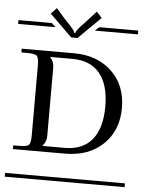

<svg xmlns="http://www.w3.org/2000/svg" viewBox="-63 -821 651 865"><g transform="rotate(5 262.0 -388.5)"><path d="M263.2 -650.9H234.9L133.8 -750L159.2 -776.9L195.8 -734.9Q200.7 -729.5 210.9 -718.8Q221.2 -708 225.3 -703.6Q229.5 -699.2 235.4 -692.1Q241.2 -685.1 243.7 -680.4Q246.1 -675.8 247.1 -671.9H251Q251.5 -674.8 252.9 -678Q254.4 -681.2 257.6 -685.3Q260.7 -689.5 263.4 -693.1Q266.1 -696.8 271.2 -702.4Q276.4 -708 280 -711.7Q283.7 -715.3 290.5 -722.7Q297.4 -730 301.8 -734.9L339.8 -776.9L363.8 -750ZM-8.8 -708H142.1L160.2 -690.9H-8.8ZM356.9 -708H533.2V-690.9H337.9ZM-8.8 -17.1H533.2V0H-8.8ZM148.9 -152.8H249Q330.1 -152.8 372.6 -204.3Q415 -255.9 415 -354Q415 -452.1 372.6 -503.7Q330.1 -555.2 249 -555.2H148.9V-553.2Q166 -536.1 166 -506.8V-201.2Q166 -171.9 148.9 -154.8ZM43.9 -564H17.1V-581.1H252.9Q359.4 -581.1 424.8 -518.6Q490.2 -456.1 490.2 -354Q490.2 -252 424.8 -189.5Q359.4 -127 252.9 -127H17.1V-144H43.9Q79.1 -144 87.6 -152.8Q96.2 -161.6 96.2 -196.8V-511.2Q96.2 -546.4 87.6 -555.2Q79.1 -564 43.9 -564Z"/></g></svg>

Font: FoglihtenFr01
Style: Regular
Weight: 500
Version: Version 0.68